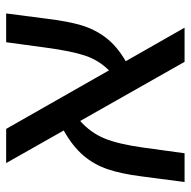

<svg xmlns="http://www.w3.org/2000/svg" viewBox="-18 -586 604 607"><g transform="rotate(-90 283.5 -282.0)"><path d="M394 -186 500 0H392L205 -330Q168 -297 150 -253.5Q132 -210 121 -131L103 0H12L30 -137Q38 -200 52.5 -243Q67 -286 96 -320Q125 -354 175 -382L72 -564H180L365 -239Q397 -271 411.5 -314Q426 -357 437 -439L454 -564H545L528 -433Q520 -368 507.5 -326Q495 -284 468.5 -249Q442 -214 394 -186Z"/></g></svg>

Font: FiraGO
Style: Italic
Weight: 400
Italic angle: -8°
Designer: bBox Type GmbH
Foundry: bBox Type GmbH
Version: Version 1.001